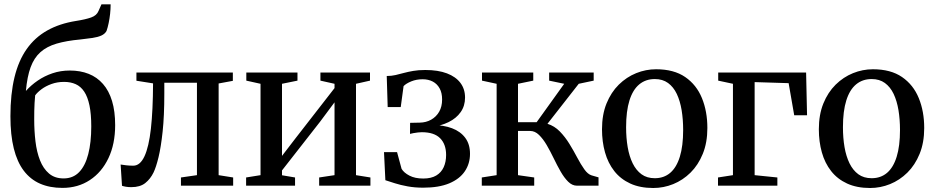

<svg xmlns="http://www.w3.org/2000/svg" viewBox="-20 -882 4439 912"><path d="M276.5 10.5Q216.5 10.5 170.5 -9.5Q124.5 -29.5 93 -71Q61.5 -112.5 45.5 -176.8Q29.5 -241 29.5 -330Q29.5 -435.5 48.8 -514.8Q68 -594 106.8 -649Q145.5 -704 204 -737Q262.5 -770 341 -782.5Q386 -789.5 412.8 -799Q439.5 -808.5 448 -830L462 -861.5H505.5Q505.5 -838.5 503 -816Q500.5 -793.5 496.2 -772.8Q492 -752 486 -735Q478.5 -721 461.5 -713.2Q444.5 -705.5 419.2 -701.8Q394 -698 361.5 -694.5Q295.5 -688.5 248.8 -674.8Q202 -661 172 -634.2Q142 -607.5 125.5 -562.8Q109 -518 103 -450Q127 -477 159 -499Q191 -521 229.5 -534Q268 -547 311.5 -547Q361.5 -547 401.2 -531.2Q441 -515.5 469.2 -483.2Q497.5 -451 512.2 -402.2Q527 -353.5 527 -287.5Q527 -198 495.2 -131Q463.5 -64 407 -26.8Q350.5 10.5 276.5 10.5ZM282 -34.5Q327 -34.5 356 -64.5Q385 -94.5 399.2 -150Q413.5 -205.5 413.5 -281Q413.5 -340.5 405 -381.2Q396.5 -422 380 -446.8Q363.5 -471.5 339.5 -482.2Q315.5 -493 284.5 -493Q252 -493 224.5 -483Q197 -473 177.2 -458.2Q157.5 -443.5 147 -429Q145.5 -411 144.2 -392.8Q143 -374.5 142.8 -355Q142.5 -335.5 142.5 -314.5Q142.5 -260.5 148.5 -210.2Q154.5 -160 170 -120.5Q185.5 -81 212.8 -57.8Q240 -34.5 282 -34.5Z M603.5 7Q589.5 7 578 5Q566.5 3 559.5 0.5L553 -100.5Q563.5 -98.5 579.8 -96.8Q596 -95 613 -95Q645.5 -95 666.2 -139.5Q687 -184 696.8 -271Q706.5 -358 707 -486L628 -498.5V-537.5H1086V-498L1018.5 -485.5V-50L1087.5 -39V0H839.5V-39L915.5 -50V-489H760.5V-438Q760.5 -331.5 752.5 -257Q744.5 -182.5 733 -135.2Q721.5 -88 709.5 -63Q694.5 -32 670 -12.5Q645.5 7 603.5 7Z M1149 0V-39L1217.5 -50V-484L1150 -499V-537.5H1393V-499L1319.5 -484V-141.5L1384 -225.5L1569 -463.5V-484L1502 -499V-537.5H1737.5V-499L1671 -484V-50L1739.5 -39V0H1496V-39L1569 -50V-396L1500.5 -304L1319.5 -72.5V-49.5L1381.5 -39V0Z M1990 9.5Q1950 9.5 1916 3.2Q1882 -3 1855.5 -11.5Q1829 -20 1810.5 -26L1804 -159.5H1866L1887.5 -80Q1898.5 -61.5 1924.8 -47.8Q1951 -34 1990.5 -34Q2028 -34 2052 -48.2Q2076 -62.5 2087.5 -87.8Q2099 -113 2099 -146Q2099 -196.5 2070.8 -225.2Q2042.5 -254 1983.5 -254Q1976.5 -254 1965 -252.8Q1953.5 -251.5 1943 -249.5Q1932.5 -247.5 1927.5 -246L1928 -298.5L1974 -299.5Q2004 -300 2028 -313.5Q2052 -327 2066 -351.2Q2080 -375.5 2080 -409.5Q2080 -441 2068.2 -462.2Q2056.5 -483.5 2035.8 -494.5Q2015 -505.5 1987.5 -505.5Q1958 -505.5 1933.5 -495.5Q1909 -485.5 1897 -473L1883.5 -373.5H1821.5L1817 -521Q1839.5 -521 1858.8 -525.5Q1878 -530 1898.2 -535.5Q1918.5 -541 1943 -545.2Q1967.5 -549.5 2000 -549.5Q2061 -549.5 2103 -533.5Q2145 -517.5 2167 -488.2Q2189 -459 2189 -418.5Q2189 -379 2168.2 -349.5Q2147.5 -320 2110.8 -302Q2074 -284 2026.5 -278L2033 -288Q2087 -288 2127.2 -272.8Q2167.5 -257.5 2190 -227.2Q2212.5 -197 2212.5 -151.5Q2212.5 -105 2188 -68.5Q2163.5 -32 2114.2 -11.2Q2065 9.5 1990 9.5Z M2268.5 0V-39L2339 -50V-484L2269.5 -499V-537.5H2513V-499L2440.5 -484V-301.5H2529L2660 -484L2588.5 -499V-537.5H2800V-499L2729 -484L2580.5 -294Q2614 -283.5 2639.2 -257.5Q2664.5 -231.5 2684.8 -198.5Q2705 -165.5 2722 -133.2Q2739 -101 2755.5 -77.8Q2772 -54.5 2790 -49L2823 -39.5V0H2720.5Q2698 0 2679 -18.8Q2660 -37.5 2643 -67.2Q2626 -97 2610 -130.2Q2594 -163.5 2576.8 -193Q2559.5 -222.5 2540.2 -241.2Q2521 -260 2498 -260H2440.5V-50L2517.5 -39V0Z M2839.5 -268Q2839.5 -337.5 2861 -390.5Q2882.5 -443.5 2919.2 -479.8Q2956 -516 3001.8 -534.5Q3047.5 -553 3096.5 -553Q3181 -553 3234.8 -516Q3288.5 -479 3314.2 -416Q3340 -353 3340 -274Q3340 -204.5 3318.2 -151.2Q3296.5 -98 3260 -62Q3223.5 -26 3177.8 -7.5Q3132 11 3083 11Q3020 11 2973.8 -10.2Q2927.5 -31.5 2897.8 -69.5Q2868 -107.5 2853.8 -158.2Q2839.5 -209 2839.5 -268ZM3090.5 -35.5Q3133.5 -35.5 3163.5 -61Q3193.5 -86.5 3209.2 -137.5Q3225 -188.5 3225 -264.5Q3225 -314.5 3217.8 -358.5Q3210.5 -402.5 3194.8 -435.8Q3179 -469 3153.2 -487.8Q3127.5 -506.5 3090.5 -506.5Q3047 -506.5 3016.5 -481.2Q2986 -456 2970 -405.2Q2954 -354.5 2954 -277.5Q2954 -227 2961.5 -183.2Q2969 -139.5 2985.2 -106.2Q3001.5 -73 3027.2 -54.2Q3053 -35.5 3090.5 -35.5Z M3390.5 0V-39L3461.5 -50V-484L3391.5 -499V-537.5H3809L3813.5 -334.5H3752.5L3726 -487L3564.5 -492V-50L3672.5 -39V0Z M3869.5 -268Q3869.5 -337.5 3891 -390.5Q3912.5 -443.5 3949.2 -479.8Q3986 -516 4031.8 -534.5Q4077.5 -553 4126.5 -553Q4211 -553 4264.8 -516Q4318.5 -479 4344.2 -416Q4370 -353 4370 -274Q4370 -204.5 4348.2 -151.2Q4326.5 -98 4290 -62Q4253.5 -26 4207.8 -7.5Q4162 11 4113 11Q4050 11 4003.8 -10.2Q3957.5 -31.5 3927.8 -69.5Q3898 -107.5 3883.8 -158.2Q3869.5 -209 3869.5 -268ZM4120.5 -35.5Q4163.5 -35.5 4193.5 -61Q4223.5 -86.5 4239.2 -137.5Q4255 -188.5 4255 -264.5Q4255 -314.5 4247.8 -358.5Q4240.5 -402.5 4224.8 -435.8Q4209 -469 4183.2 -487.8Q4157.5 -506.5 4120.5 -506.5Q4077 -506.5 4046.5 -481.2Q4016 -456 4000 -405.2Q3984 -354.5 3984 -277.5Q3984 -227 3991.5 -183.2Q3999 -139.5 4015.2 -106.2Q4031.5 -73 4057.2 -54.2Q4083 -35.5 4120.5 -35.5Z"/></svg>

Font: Merriweather 60pt
Style: Regular
Weight: 400
Version: Version 2.100